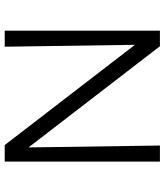

<svg xmlns="http://www.w3.org/2000/svg" viewBox="38 -736 698 814"><g transform="rotate(-90 387.0 -329.0)"><path d="M596 -658H664V0H598L169 -557L177 0H109V-658H179L604 -106Z"/></g></svg>

Font: EauTestSC
Style: Regular
Weight: 400
Designer: Christian Thalmann (Catharsis Fonts)
Version: Version 0.001;PS 000.001;hotconv 1.0.88;makeotf.lib2.5.64775